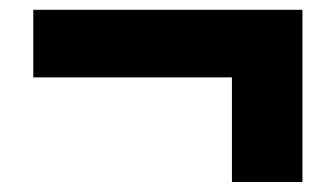

<svg xmlns="http://www.w3.org/2000/svg" viewBox="-20 -469 683 392"><path d="M453.5 -97.5V-311H48V-449H597.5V-97.5Z"/></svg>

Font: Encode Sans SemiCondensed SemiCondensed ExtraBold
Style: Regular
Weight: 800
Width: 4
Designer: Multiple Designers
Foundry: Impallari Type
Version: Version 3.000; ttfautohint (v1.8.3) -l 8 -r 50 -G 200 -x 14 